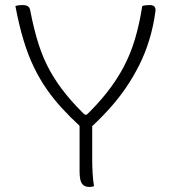

<svg xmlns="http://www.w3.org/2000/svg" viewBox="-20 -730 690 760"><path d="M352 7Q349 8 346.5 8.5Q344 9 341 9.5Q338 10 335 10Q317 10 308.5 1.5Q300 -7 297.5 -21Q295 -35 295 -50Q295 -104 295 -159Q295 -214 295 -268H345Q345 -241 345 -212.5Q345 -184 345 -156Q345 -128 345 -100Q345 -72 346.5 -45.5Q348 -19 352 7ZM41 -706Q46 -708 53.5 -709Q61 -710 68 -710Q78 -710 84.5 -708Q91 -706 95 -701Q99 -696 100 -687Q114 -614 132.5 -556Q151 -498 178 -449.5Q205 -401 242 -355.5Q279 -310 330 -262L291 -276H349L308 -261Q363 -313 402.5 -363Q442 -413 469.5 -465Q497 -517 514.5 -576Q532 -635 543 -706Q548 -708 555.5 -709Q563 -710 572 -710Q587 -710 592 -703Q597 -696 595 -683Q587 -625 571 -572.5Q555 -520 531.5 -473Q508 -426 479 -383.5Q450 -341 415.5 -302.5Q381 -264 342 -228Q329 -228 320 -228Q311 -228 306 -228.5Q301 -229 298.5 -230Q296 -231 295 -232Q257 -267 224.5 -302.5Q192 -338 164.5 -377.5Q137 -417 114 -464.5Q91 -512 73 -571.5Q55 -631 41 -706Z"/></svg>

Font: Recursive Casual Light
Style: Regular
Weight: 300
Version: Version 1.047